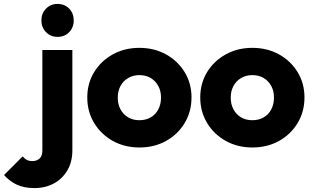

<svg xmlns="http://www.w3.org/2000/svg" viewBox="-150 -741 1594 979"><path d="M25.5 218Q-27.5 218 -64.5 200.5Q-101.5 183 -129.5 151.5L-34.5 56.5Q-23.5 69.5 -11.8 75Q0 80.5 15 80.5Q37 80.5 51.5 67.5Q66 54.5 66 27.5V-486H219V25Q219 84 193.8 127.2Q168.5 170.5 125 194.2Q81.5 218 25.5 218ZM143.5 -553Q108 -553 84.5 -577.2Q61 -601.5 61 -637Q61 -672.5 84.5 -696.8Q108 -721 143.5 -721Q180 -721 203 -696.8Q226 -672.5 226 -637Q226 -601.5 203 -577.2Q180 -553 143.5 -553Z M561 11Q485.5 11 425.2 -22.5Q365 -56 330 -114Q295 -172 295 -244Q295 -316 329.8 -373Q364.5 -430 424.8 -463.5Q485 -497 560.5 -497Q636.5 -497 696.5 -463.8Q756.5 -430.5 791.5 -373.2Q826.5 -316 826.5 -244Q826.5 -172 791.8 -114Q757 -56 697 -22.5Q637 11 561 11ZM560.5 -128Q593.5 -128 618.5 -142.5Q643.5 -157 657.2 -183.2Q671 -209.5 671 -243.5Q671 -277.5 656.8 -303.2Q642.5 -329 618 -343.5Q593.5 -358 560.5 -358Q528.5 -358 503.5 -343.2Q478.5 -328.5 464.5 -302.8Q450.5 -277 450.5 -243Q450.5 -209.5 464.5 -183.2Q478.5 -157 503.5 -142.5Q528.5 -128 560.5 -128Z M1137 11Q1061.5 11 1001.2 -22.5Q941 -56 906 -114Q871 -172 871 -244Q871 -316 905.8 -373Q940.5 -430 1000.8 -463.5Q1061 -497 1136.5 -497Q1212.5 -497 1272.5 -463.8Q1332.5 -430.5 1367.5 -373.2Q1402.5 -316 1402.5 -244Q1402.5 -172 1367.8 -114Q1333 -56 1273 -22.5Q1213 11 1137 11ZM1136.5 -128Q1169.5 -128 1194.5 -142.5Q1219.5 -157 1233.2 -183.2Q1247 -209.5 1247 -243.5Q1247 -277.5 1232.8 -303.2Q1218.5 -329 1194 -343.5Q1169.5 -358 1136.5 -358Q1104.5 -358 1079.5 -343.2Q1054.5 -328.5 1040.5 -302.8Q1026.5 -277 1026.5 -243Q1026.5 -209.5 1040.5 -183.2Q1054.5 -157 1079.5 -142.5Q1104.5 -128 1136.5 -128Z"/></svg>

Font: Marine Company Thin
Style: Regular
Weight: 100
Designer: Rodrigo Fuenzalida
Foundry: fragTYPE
Version: Version 1.000